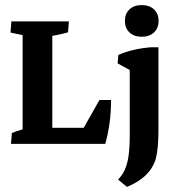

<svg xmlns="http://www.w3.org/2000/svg" viewBox="-20 -568 692 758"><path d="M23.4 0 26.9 -43Q43.5 -50.3 69.3 -57.1V-429.2L21.5 -439.5L24.9 -483.4H252L248.5 -440.4Q225.1 -433.1 186.5 -426.3V-63.5H310.5L372.6 -173.3H418.5Q418.5 -80.6 395.5 0ZM481.4 169.9 446.3 141.1 456.1 129.4Q475.1 106.4 483.6 69.1Q492.2 31.7 492.2 -30.3V-291.5L444.3 -317.9L447.3 -351.1Q501.5 -375 574.2 -381.3H605.5V-55.2Q605.5 20 595.2 58.1Q585.4 93.3 557.4 121.6Q529.3 149.9 481.4 169.9ZM539.6 -422.9Q509.3 -422.9 491.2 -439.9Q473.1 -457 473.1 -485.4Q473.1 -514.2 491.2 -531Q509.3 -547.9 539.6 -547.9Q569.8 -547.9 587.9 -531Q606 -514.2 606 -485.4Q606 -457 587.9 -439.9Q569.8 -422.9 539.6 -422.9Z"/></svg>

Font: Markazi Text
Style: Bold
Weight: 700
Designer: Borna Izadpanah (Arabic designer), Fiona Ross (Arabic design director) and Florian Runge (Latin designer)
Foundry: Borna Izadpanah and Florian Runge
Version: Version 1.001; ttfautohint (v1.8.3)